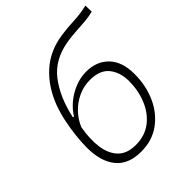

<svg xmlns="http://www.w3.org/2000/svg" viewBox="-206 -871 1010 1010"><g transform="rotate(-45 298.5 -366.5)"><path d="M259.8 9.8Q165.5 9.8 118.9 -47.4Q72.3 -104.5 72.3 -207.5Q72.3 -245.6 77.4 -293.5Q82.5 -341.3 93 -390.4Q103.5 -439.5 119.1 -481Q156.7 -578.6 225.8 -641.1Q294.9 -703.6 397.5 -718.8Q442.9 -725.6 496.3 -727.8Q549.8 -730 595.2 -741.7L596.7 -695.8Q570.8 -688.5 535.9 -685.3Q501 -682.1 464.8 -680.2Q428.7 -678.2 398.9 -673.3Q282.7 -655.3 221.2 -575.7Q159.7 -496.1 133.3 -372.6L140.1 -371.1Q160.2 -404.3 193.1 -431.9Q226.1 -459.5 267.3 -476.3Q308.6 -493.2 352.5 -493.2Q429.7 -493.2 476.8 -444.6Q523.9 -396 523.9 -303.7Q523.9 -218.8 492.2 -147.5Q460.4 -76.2 401.1 -33.2Q341.8 9.8 259.8 9.8ZM264.6 -35.2Q333 -35.2 380.4 -71.8Q427.7 -108.4 452.4 -168.5Q477.1 -228.5 477.1 -297.9Q477.1 -363.3 443.4 -405.8Q409.7 -448.2 335.4 -448.2Q288.1 -448.2 246.8 -428.7Q205.6 -409.2 174.8 -376.5Q144 -343.8 127.9 -304.2Q114.3 -229.5 122.3 -168.5Q130.4 -107.4 164.8 -71.3Q199.2 -35.2 264.6 -35.2Z"/></g></svg>

Font: Cascadia Mono NF ExtraLight
Style: Italic
Weight: 200
Italic angle: -10°
Monospace: yes
Designer: Aaron Bell
Foundry: Saja Typeworks
Version: Version 2404.023; ttfautohint (v1.8.4)